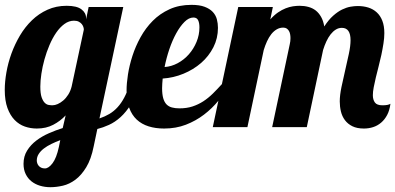

<svg xmlns="http://www.w3.org/2000/svg" viewBox="-33 -529 1645 799"><path d="M356.9 80.1Q346.2 133.8 325.9 167Q305.7 200.2 280.8 218.8Q255.9 237.3 228.8 243.7Q201.7 250 176.8 250Q153.8 250 133.5 243.9Q113.3 237.8 98.1 225.8Q83 213.9 74 195.6Q64.9 177.2 64.9 152.8Q64.9 121.6 79.8 97.7Q94.7 73.7 118.2 55.9Q141.6 38.1 170.7 25.4Q199.7 12.7 228 3.9L240.2 -48.8Q218.3 -25.4 188.7 -9.8Q159.2 5.9 120.1 5.9Q94.2 5.9 70.3 -2.4Q46.4 -10.7 27.8 -29.8Q9.3 -48.8 -2 -79.6Q-13.2 -110.4 -13.2 -154.8Q-13.2 -189 -6.3 -228Q0.5 -267.1 14.6 -306.2Q28.8 -345.2 50 -381.1Q71.3 -417 99.9 -444.6Q128.4 -472.2 164.6 -488.5Q200.7 -504.9 244.1 -504.9Q286.6 -504.9 305.9 -490.2Q325.2 -475.6 325.2 -454.1V-448.2L335.9 -500H480L380.9 -36.1Q403.8 -43.9 422.4 -54.9Q440.9 -65.9 456.3 -82.8Q471.7 -99.6 484.1 -123Q496.6 -146.5 506.8 -179.2H548.8Q533.7 -129.4 512.9 -96.2Q492.2 -63 468.8 -41.7Q445.3 -20.5 420.4 -9.3Q395.5 2 372.1 7.8ZM315.9 -405.8Q315.9 -410.2 314 -416.5Q312 -422.9 307.4 -428.7Q302.7 -434.6 294.9 -438.7Q287.1 -442.9 274.9 -442.9Q253.9 -442.9 235.1 -429.2Q216.3 -415.5 200.7 -392.8Q185.1 -370.1 172.9 -341.3Q160.6 -312.5 152.1 -282Q143.6 -251.5 139.2 -221.9Q134.8 -192.4 134.8 -168.9Q134.8 -140.1 140.1 -124.5Q145.5 -108.9 153.1 -101.3Q160.6 -93.8 169.4 -92.3Q178.2 -90.8 185.1 -90.8Q195.3 -90.8 207 -95.9Q218.8 -101.1 230.2 -110.8Q241.7 -120.6 251 -135.3Q260.3 -149.9 265.1 -168.9ZM217.8 54.2Q198.2 61.5 180.7 70.1Q163.1 78.6 149.7 88.9Q136.2 99.1 128.2 111.6Q120.1 124 120.1 139.2Q120.1 144.5 122.1 150.4Q124 156.2 128.2 161.1Q132.3 166 138.7 168.9Q145 171.9 153.8 171.9Q169.4 171.9 185.8 150.1Q202.1 128.4 211.9 83Z M924.8 -179.2Q903.8 -144 876.7 -110.8Q849.6 -77.6 815.7 -51.8Q781.7 -25.9 740.5 -10Q699.2 5.9 649.9 5.9Q614.3 5.9 585.4 -3.2Q556.6 -12.2 536.1 -31.2Q515.6 -50.3 504.6 -80.3Q493.7 -110.4 493.7 -152.8Q493.7 -181.6 499.5 -219.2Q505.4 -256.8 518.1 -296.4Q530.8 -335.9 551.8 -374Q572.8 -412.1 602.5 -442.1Q632.3 -472.2 672.4 -490.5Q712.4 -508.8 763.7 -508.8Q797.4 -508.8 818.6 -500.7Q839.8 -492.7 852.3 -479.5Q864.7 -466.3 869.4 -449Q874 -431.6 874 -413.1Q874 -369.6 855 -332.3Q835.9 -294.9 804 -267.1Q772 -239.3 730.5 -222.2Q689 -205.1 644 -202.1Q643.1 -190.9 642.3 -180.9Q641.6 -170.9 641.6 -162.1Q641.6 -136.7 646.2 -120.4Q650.9 -104 659.9 -94.7Q668.9 -85.4 682.4 -81.8Q695.8 -78.1 713.9 -78.1Q743.7 -78.1 767.8 -85.9Q792 -93.8 813 -107.4Q834 -121.1 852.8 -139.6Q871.6 -158.2 890.6 -179.2ZM651.9 -250Q680.2 -252 706.5 -266.1Q732.9 -280.3 752.9 -303Q772.9 -325.7 784.9 -354.7Q796.9 -383.8 796.9 -415Q796.9 -433.6 791.5 -444.8Q786.1 -456.1 772 -456.1Q752.9 -456.1 734.6 -437.7Q716.3 -419.4 700.2 -390.1Q684.1 -360.8 671.6 -324Q659.2 -287.1 651.9 -250Z M1099.6 0 1172.9 -345.2Q1175.8 -356.9 1175.8 -370.1Q1175.8 -378.9 1174.3 -386.7Q1172.9 -394.5 1169.2 -400.6Q1165.5 -406.7 1159.9 -410.4Q1154.3 -414.1 1145.5 -414.1Q1130.9 -414.1 1118.4 -406.7Q1106 -399.4 1095.9 -386.7Q1085.9 -374 1078.1 -356.9Q1070.3 -339.8 1064.5 -320.8L996.6 0H852.5L958.5 -500H1102.5L1091.8 -448.2Q1107.9 -466.3 1124 -477.3Q1140.1 -488.3 1155.8 -494.4Q1171.4 -500.5 1186 -502.7Q1200.7 -504.9 1213.9 -504.9Q1233.4 -504.9 1250.5 -500.2Q1267.6 -495.6 1280.8 -485.4Q1293.9 -475.1 1303.2 -458.7Q1312.5 -442.4 1316.4 -418.9Q1334.5 -446.8 1353.5 -463.6Q1372.6 -480.5 1390.6 -489.3Q1408.7 -498 1425.3 -501Q1441.9 -503.9 1455.6 -503.9Q1479.5 -503.9 1499.8 -497.6Q1520 -491.2 1534.9 -477.5Q1549.8 -463.9 1558.1 -442.4Q1566.4 -420.9 1566.4 -391.1Q1566.4 -371.1 1562.7 -347.9Q1559.1 -324.7 1554 -300.5Q1548.8 -276.4 1542.5 -252.4Q1536.1 -228.5 1531 -206.5Q1525.9 -184.6 1522.2 -165.8Q1518.6 -147 1518.6 -132.8Q1518.6 -114.3 1527.1 -102.5Q1535.6 -90.8 1558.6 -90.8Q1582.5 -90.8 1591.8 -97.2Q1588.4 -69.8 1578.1 -50.5Q1567.9 -31.2 1553 -18.6Q1538.1 -5.9 1519.8 0Q1501.5 5.9 1481.4 5.9Q1452.6 5.9 1433.3 -3.7Q1414.1 -13.2 1402.3 -29.1Q1390.6 -44.9 1385.7 -65.2Q1380.9 -85.4 1380.9 -106.9Q1380.9 -132.3 1387.9 -166.3Q1395 -200.2 1403.3 -235.8Q1411.6 -271.5 1418.7 -304.7Q1425.8 -337.9 1425.8 -361.8Q1425.8 -413.1 1389.6 -413.1Q1376 -413.1 1364.3 -405.8Q1352.5 -398.4 1342.8 -386Q1333 -373.5 1325.2 -356.7Q1317.4 -339.8 1311.5 -320.8L1243.7 0Z"/></svg>

Font: Lobster
Style: Regular
Weight: 400
Designer: Pablo Impallari
Foundry: Pablo Impallari
Version: Version 1.007; ttfautohint (v1.1) -l 8 -r 50 -G 50 -x 14 -D 